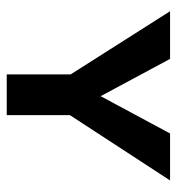

<svg xmlns="http://www.w3.org/2000/svg" viewBox="2 -514 513 556"><g transform="rotate(90 258.0 -236.5)"><path d="M314 -183V0H196V-185L13 -473H151L259 -272L367 -473H503Z"/></g></svg>

Font: Ysabeau SC
Style: Bold
Weight: 700
Designer: Christian Thalmann (Catharsis Fonts)
Version: Version 0.003